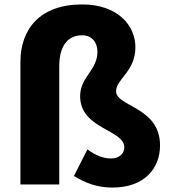

<svg xmlns="http://www.w3.org/2000/svg" viewBox="-20 -831 772 865"><path d="M487 14C629 14 701 -71 701 -176C701 -350 503 -350 503 -420C503 -475 590 -509 590 -618C590 -717 510 -811 350 -811C160 -811 72 -700 72 -552V0H247V-533C247 -618 281 -672 350 -672C394 -672 419 -640 419 -598C419 -514 341 -484 341 -398C341 -249 540 -248 540 -167C540 -138 516 -117 480 -117C447 -117 411 -130 374 -158L313 -38C368 -5 419 14 487 14Z"/></svg>

Font: Noto Sans CJK KR Black
Style: Regular
Weight: 900
Designer: Ryoko NISHIZUKA (kana & ideographs); Paul D. Hunt (Latin, Greek & Cyrillic); Wenlong ZHANG (bopomofo); Sandoll Communica
Foundry: Adobe Systems Incorporated
Version: Version 1.004;PS 1.004;hotconv 1.0.82;makeotf.lib2.5.63406